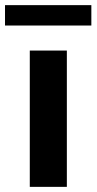

<svg xmlns="http://www.w3.org/2000/svg" viewBox="-59 -727 376 747"><path d="M56.9 -530.3H201.1V0H56.9ZM296.4 -627.7H-39.5V-707H296.4Z"/></svg>

Font: Pretendard Std Variable
Style: Regular
Weight: 400
Designer: Base glyphs from Inter by Rasmus Andersson; Hangeul glyphs from Noto Sans CJK(Source Han Sans) by Jang Soo-young and Kan
Foundry: Kil Hyung-jin
Version: Version 1.309;Glyphs 3.2 (3225)